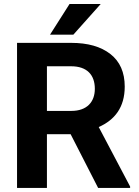

<svg xmlns="http://www.w3.org/2000/svg" viewBox="-20 -921 681 941"><path d="M617.7 0V-6.8L463.9 -298.3C542 -333 591.3 -394.5 591.3 -496.6C591.3 -566.4 567.9 -619.6 521 -656.2C474.1 -692.9 410.2 -710.9 328.6 -710.9H63.5V0H210V-263.2H326.2L460.9 0ZM328.6 -596.2C406.7 -596.2 444.8 -553.7 444.8 -485.8C444.8 -421.4 406.2 -377.4 329.6 -377.4H210V-596.2ZM339.4 -751 473.6 -901.4H320.8L225.1 -751Z"/></svg>

Font: Vazirmatn
Style: Bold
Weight: 700
Designer: Saber Rastikerdar
Foundry: Saber Rastikerdar
Version: Version 33.003